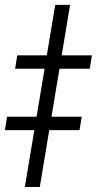

<svg xmlns="http://www.w3.org/2000/svg" viewBox="-67 -751 390 771"><path d="M214.4 -731.4 92.8 0H32.7L154.8 -731.4ZM-6.3 -475.1 2.4 -528.8H302.2L293.5 -475.1ZM-47.4 -228.5 -38.6 -282.2H261.2L252.4 -228.5Z"/></svg>

Font: Inter 20pt Light
Style: Italic
Weight: 300
Italic angle: -9.3988°
Version: Version 4.001;git-66647c0bb